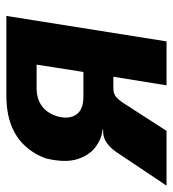

<svg xmlns="http://www.w3.org/2000/svg" viewBox="0 -553 543 603"><g transform="rotate(-90 271.5 -251.5)"><path d="M-10 0 87 -145Q105 -174 122.5 -186.5Q140 -199 158 -199H167L166 -201Q139 -203 112.5 -222Q86 -241 73.5 -279Q61 -317 75 -377Q88 -415 114.5 -444Q141 -473 180.5 -488Q220 -503 273 -503H523L443 0H305L332 -167H297Q281 -167 271.5 -160.5Q262 -154 251 -138L162 0ZM270 -261H347L370 -408H296Q263 -408 240 -391.5Q217 -375 207 -341Q198 -305 213.5 -283Q229 -261 270 -261Z"/></g></svg>

Font: Nunito Sans 7pt Condensed ExtraBold
Style: Italic
Weight: 800
Width: 3
Italic angle: -9°
Designer: Vernon Adams
Foundry: Vernon Adams
Version: Version 3.101;gftools[0.9.27]